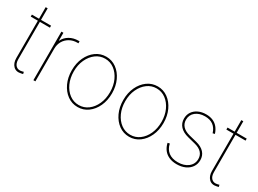

<svg xmlns="http://www.w3.org/2000/svg" viewBox="-36 -1267 2512 1870"><g transform="rotate(30 1220.0 -332.0)"><path d="M220.7 -545.9V-523.4H4.9V-545.9ZM85 -675.8H107.4V-104Q107.4 -55.2 132.1 -32Q156.7 -8.8 198.7 -19.5Q202.6 -20.5 207 -21.7Q211.4 -22.9 215.3 -23.9L220.7 -2Q216.3 -1 211.7 0.2Q207 1.5 202.6 2.4Q147.9 15.6 116.5 -15.9Q85 -47.4 85 -104Z M336.9 0V-545.9H359.4V-459H362.3Q381.8 -501.5 425.5 -527.1Q469.2 -552.7 525.4 -552.7Q529.8 -552.7 531.2 -552.7Q532.7 -552.7 537.1 -552.7V-530.3Q534.7 -530.3 532.2 -530.3Q529.8 -530.3 525.4 -530.3Q477.5 -530.3 439.9 -509Q402.3 -487.8 380.9 -450.9Q359.4 -414.1 359.4 -366.2V0Z M838.9 11.7Q774.4 11.7 723.1 -25.6Q671.9 -63 642.1 -127Q612.3 -190.9 612.3 -271.5Q612.3 -352.1 642.1 -415.8Q671.9 -479.5 723.1 -516.6Q774.4 -553.7 838.9 -553.7Q902.8 -553.7 953.9 -516.6Q1004.9 -479.5 1034.7 -415.5Q1064.5 -351.6 1064.5 -271.5Q1064.5 -190.9 1034.9 -127Q1005.4 -63 954.3 -25.6Q903.3 11.7 838.9 11.7ZM838.9 -10.7Q897 -10.7 942.9 -44.9Q988.8 -79.1 1015.4 -138.2Q1042 -197.3 1042 -271.5Q1042 -345.2 1015.1 -404.1Q988.3 -462.9 942.4 -497.1Q896.5 -531.2 838.9 -531.2Q781.2 -531.2 735.1 -496.8Q689 -462.4 661.9 -403.8Q634.8 -345.2 634.8 -271.5Q634.8 -197.3 661.6 -138.2Q688.5 -79.1 734.6 -44.9Q780.8 -10.7 838.9 -10.7Z M1418 11.7Q1353.5 11.7 1302.2 -25.6Q1251 -63 1221.2 -127Q1191.4 -190.9 1191.4 -271.5Q1191.4 -352.1 1221.2 -415.8Q1251 -479.5 1302.2 -516.6Q1353.5 -553.7 1418 -553.7Q1481.9 -553.7 1533 -516.6Q1584 -479.5 1613.8 -415.5Q1643.6 -351.6 1643.6 -271.5Q1643.6 -190.9 1614 -127Q1584.5 -63 1533.4 -25.6Q1482.4 11.7 1418 11.7ZM1418 -10.7Q1476.1 -10.7 1522 -44.9Q1567.9 -79.1 1594.5 -138.2Q1621.1 -197.3 1621.1 -271.5Q1621.1 -345.2 1594.2 -404.1Q1567.4 -462.9 1521.5 -497.1Q1475.6 -531.2 1418 -531.2Q1360.4 -531.2 1314.2 -496.8Q1268.1 -462.4 1241 -403.8Q1213.9 -345.2 1213.9 -271.5Q1213.9 -197.3 1240.7 -138.2Q1267.6 -79.1 1313.7 -44.9Q1359.9 -10.7 1418 -10.7Z M1953.1 11.7Q1904.8 11.7 1867.7 -4.4Q1830.6 -20.5 1806.9 -51Q1783.2 -81.5 1773.4 -125L1795.9 -130.4Q1808.1 -72.3 1848.1 -41.5Q1888.2 -10.7 1953.1 -10.7Q2023.9 -10.7 2068.1 -45.9Q2112.3 -81.1 2112.3 -137.7Q2112.3 -180.2 2085.7 -209Q2059.1 -237.8 2006.8 -251L1921.9 -272.5Q1858.9 -288.1 1826.4 -323.7Q1793.9 -359.4 1793.9 -410.2Q1793.9 -453.1 1815.4 -485.4Q1836.9 -517.6 1875 -535.6Q1913.1 -553.7 1962.9 -553.7Q2004.9 -553.7 2037.6 -540Q2070.3 -526.4 2093.5 -499Q2116.7 -471.7 2129.9 -430.7L2107.4 -424.8Q2090.8 -478 2054.9 -504.6Q2019 -531.2 1962.9 -531.2Q1897.5 -531.2 1856.9 -498Q1816.4 -464.8 1816.4 -410.2Q1816.4 -367.7 1843.5 -338.1Q1870.6 -308.6 1925.8 -294.4L2011.7 -272.9Q2071.3 -257.8 2103 -223.1Q2134.8 -188.5 2134.8 -137.7Q2134.8 -93.3 2111.6 -59.6Q2088.4 -25.9 2047.4 -7.1Q2006.3 11.7 1953.1 11.7Z M2420.9 -545.9V-523.4H2205.1V-545.9ZM2285.2 -675.8H2307.6V-104Q2307.6 -55.2 2332.3 -32Q2356.9 -8.8 2398.9 -19.5Q2402.8 -20.5 2407.2 -21.7Q2411.6 -22.9 2415.5 -23.9L2420.9 -2Q2416.5 -1 2411.9 0.2Q2407.2 1.5 2402.8 2.4Q2348.1 15.6 2316.7 -15.9Q2285.2 -47.4 2285.2 -104Z"/></g></svg>

Font: Inter Thin
Style: Regular
Weight: 250
Designer: Rasmus Andersson
Foundry: rsms
Version: Version 4.001;git-66647c0bb